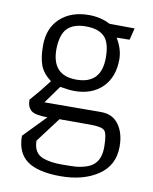

<svg xmlns="http://www.w3.org/2000/svg" viewBox="-81 -570 663 834"><g transform="rotate(10 250.5 -153.5)"><path d="M407 -342Q407 -264 361.5 -218.5Q316 -173 238 -173Q214 -173 175 -180L119 -102L370 -103Q420 -103 447 -65.5Q474 -28 474 31Q474 114 408.5 158Q343 202 243 202Q143 202 95.5 167.5Q48 133 48 58L143 -40Q88 -40 70.5 -55Q53 -70 53 -102Q94 -148 131 -197Q94 -225 82 -258.5Q70 -292 70 -344Q70 -421 118 -465Q166 -509 244 -509Q296 -509 338 -487L449 -486L436 -434L379 -433Q407 -387 407 -342ZM378 124Q409 99 408.5 42.5Q408 -14 395.5 -27.5Q383 -41 331 -41H196L114 68Q114 123 157 139Q190 151 237 151Q284 151 303 149.5Q322 148 343.5 141.5Q365 135 378 124ZM238 -223Q348 -223 348 -339Q348 -405 321.5 -431.5Q295 -458 240 -458Q185 -458 158 -430.5Q131 -403 130 -338Q130 -223 238 -223Z"/></g></svg>

Font: Gafata
Style: Regular
Weight: 400
Designer: Lautaro Hourcade
Foundry: Lautaro Hourcade
Version: Version 4.002; ttfautohint (v0.94.20-1c74) -l 7 -r 28 -G 0 -